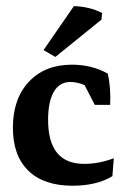

<svg xmlns="http://www.w3.org/2000/svg" viewBox="-20 -590 400 618"><path d="M213.4 7.8Q121.1 7.8 71.3 -40.5Q21.5 -88.9 21.5 -178.7Q21.5 -272 73 -326.9Q124.5 -381.8 211.4 -381.8Q275.9 -381.8 327.1 -353Q332 -330.6 334 -304.4Q335.9 -278.3 334.5 -252.4H285.2L252 -316.4Q226.6 -326.2 206.5 -326.2Q171.9 -326.2 153.3 -294.7Q134.8 -263.2 134.8 -204.1Q134.8 -62.5 251 -62.5Q297.9 -62.5 346.2 -80.6L341.8 -22.9Q291 7.8 213.4 7.8ZM158.2 -406.7 120.1 -428.7 217.8 -570.3Q268.1 -568.8 308.6 -548.3L306.6 -526.9Z"/></svg>

Font: Markazi Text SemiBold
Style: Regular
Weight: 600
Designer: Borna Izadpanah (Arabic designer), Fiona Ross (Arabic design director) and Florian Runge (Latin designer)
Foundry: Borna Izadpanah and Florian Runge
Version: Version 1.001; ttfautohint (v1.8.3)